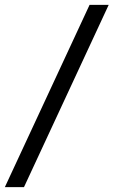

<svg xmlns="http://www.w3.org/2000/svg" viewBox="-63 -773 469 793"><path d="M-43 0 307 -753H386L36 0Z"/></svg>

Font: Libre Bodoni
Style: Italic
Weight: 400
Italic angle: -13°
Designer: Pablo Impallari, Rodrigo Fuenzalida
Foundry: Impallari Type
Version: Version 2.005;gftools[0.9.23]